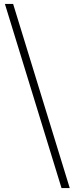

<svg xmlns="http://www.w3.org/2000/svg" viewBox="-20 -787 382 980"><path d="M336 173 47 -767H5L294 173Z"/></svg>

Font: Noto Serif JP Light
Style: Regular
Weight: 300
Designer: Ryoko NISHIZUKA 西塚涼子 (kana & ideographs); Frank Grießhammer (Latin, Greek & Cyrillic); Wenlong ZHANG 张文龙 (bopomofo); San
Foundry: Adobe
Version: Version 2.001;hotconv 1.1.0;makeotfexe 2.6.0